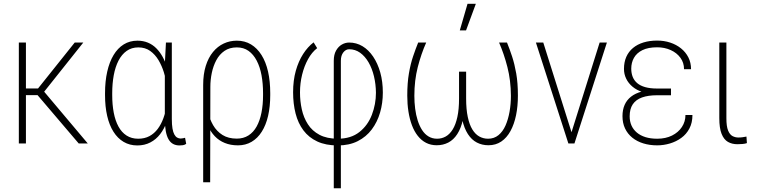

<svg xmlns="http://www.w3.org/2000/svg" viewBox="-20 -751 3966 1005"><path d="M115.7 -528.3V0H78.6V-528.3ZM416 -528.3 196.8 -252.9H101.6L99.1 -288.1H179.2L371.1 -528.3ZM392.1 0 173.8 -256.3 196.8 -288.1 439.5 0Z M529.8 -252.9V-263.2Q529.8 -325.7 541.3 -376.2Q552.7 -426.8 574.5 -462.9Q596.2 -499 627.7 -518.6Q659.2 -538.1 699.7 -538.1Q729.5 -538.1 754.2 -527.8Q778.8 -517.6 797.9 -498.5Q816.9 -479.5 831.3 -453.4Q845.7 -427.2 855.5 -394.8Q865.2 -362.3 870.6 -325.7V-189.9Q865.7 -148.9 852.5 -112.5Q839.4 -76.2 818.1 -48.6Q796.9 -21 766.8 -5.4Q736.8 10.3 698.7 10.3Q658.7 10.3 627.2 -8.3Q595.7 -26.9 574 -61.3Q552.2 -95.7 541 -144.3Q529.8 -192.9 529.8 -252.9ZM567.4 -263.2V-252.9Q567.4 -203.1 575.4 -161.1Q583.5 -119.1 600.1 -88.6Q616.7 -58.1 642.6 -41.5Q668.5 -24.9 703.1 -24.9Q737.3 -24.9 762.5 -38.6Q787.6 -52.2 805.7 -76.4Q823.7 -100.6 835.2 -132.1Q846.7 -163.6 852.5 -199.7V-309.6Q848.1 -339.4 837.6 -373Q827.1 -406.7 809.6 -436.3Q792 -465.8 766.1 -484.4Q740.2 -502.9 704.1 -502.9Q668.9 -502.9 643.1 -484.6Q617.2 -466.3 600.3 -433.6Q583.5 -400.9 575.4 -357.2Q567.4 -313.5 567.4 -263.2ZM848.6 -528.3H879.4V-128.4Q879.4 -98.1 882.8 -78.4Q886.2 -58.6 892.6 -47.1Q898.9 -35.6 907.5 -30.8Q916 -25.9 925.8 -25.9Q932.1 -25.9 938 -27.3Q943.8 -28.8 948.7 -29.8L954.6 2Q946.3 7.8 937.5 9Q928.7 10.3 919.4 10.3Q900.4 10.3 886 2.4Q871.6 -5.4 862.1 -22Q852.5 -38.6 847.7 -64.9Q842.8 -91.3 842.8 -128.4V-416Z M1043.5 203.1V-306.2Q1043.5 -362.8 1057.1 -406.2Q1070.8 -449.7 1095 -479Q1119.1 -508.3 1151.1 -523.2Q1183.1 -538.1 1219.7 -538.1Q1261.2 -538.1 1293.7 -518.6Q1326.2 -499 1348.9 -462.9Q1371.6 -426.8 1383.1 -376.2Q1394.5 -325.7 1394.5 -263.2V-252.9Q1394.5 -192.9 1383.3 -144.5Q1372.1 -96.2 1350.3 -61.8Q1328.6 -27.3 1297.1 -8.8Q1265.6 9.8 1225.6 9.8Q1187 9.8 1156.5 -2.7Q1126 -15.1 1104 -38.3Q1082 -61.5 1068.6 -93.3Q1055.2 -125 1050.8 -163.6Q1050.8 -164.1 1055.4 -164.8Q1060.1 -165.5 1064.5 -166.5Q1068.8 -167.5 1068.8 -167.5Q1076.7 -128.4 1095.5 -95.9Q1114.3 -63.5 1144.8 -44.4Q1175.3 -25.4 1219.2 -25.4Q1254.4 -25.4 1280.5 -42Q1306.6 -58.6 1323.5 -89.1Q1340.3 -119.6 1348.6 -161.4Q1356.9 -203.1 1356.9 -252.9V-263.2Q1356.9 -313.5 1348.9 -357.2Q1340.8 -400.9 1323.7 -433.6Q1306.6 -466.3 1281 -484.6Q1255.4 -502.9 1219.7 -502.9Q1181.6 -502.9 1155 -484.6Q1128.4 -466.3 1112.3 -436Q1096.2 -405.8 1088.6 -369.4Q1081.1 -333 1081.1 -296.4L1080.1 203.1Z M1727.1 234.4V-433.1Q1727.1 -464.8 1739 -486.1Q1751 -507.3 1769.3 -517.8Q1787.6 -528.3 1807.6 -528.3Q1845.2 -528.3 1877.2 -509.3Q1909.2 -490.2 1933.1 -454.8Q1957 -419.4 1970.5 -371.6Q1983.9 -323.7 1983.9 -266.6Q1983.9 -211.4 1969.5 -161.9Q1955.1 -112.3 1926 -73.5Q1897 -34.7 1852.5 -12.2Q1808.1 10.3 1748 10.3Q1685.1 10.3 1640.6 -10.5Q1596.2 -31.2 1568.1 -68.8Q1540 -106.4 1527.1 -157.2Q1514.2 -208 1514.2 -268.1Q1514.2 -330.1 1528.3 -380.4Q1542.5 -430.7 1566.7 -468.3Q1590.8 -505.9 1621.6 -529.3L1640.1 -499Q1612.3 -477.5 1592.3 -441.2Q1572.3 -404.8 1561.3 -359.9Q1550.3 -314.9 1550.3 -267.1Q1550.3 -221.7 1559.8 -178.5Q1569.3 -135.3 1591.6 -100.6Q1613.8 -65.9 1652.3 -45.4Q1690.9 -24.9 1748.5 -24.9Q1816.9 -24.9 1861.1 -59.8Q1905.3 -94.7 1926.5 -150.1Q1947.8 -205.6 1947.8 -265.6Q1947.3 -310.5 1937.5 -351.6Q1927.7 -392.6 1909.2 -424.6Q1890.6 -456.5 1865 -474.9Q1839.4 -493.2 1807.6 -493.2Q1790 -493.2 1777.1 -476.8Q1764.2 -460.4 1764.2 -433.1V234.4Z M2592.3 -528.3H2633.8Q2647.5 -494.6 2660.4 -455.6Q2673.3 -416.5 2682.1 -366.7Q2690.9 -316.9 2690.9 -250.5Q2690.9 -195.3 2681.2 -147.9Q2671.4 -100.6 2652.1 -65.2Q2632.8 -29.8 2604 -10.3Q2575.2 9.3 2536.6 9.3Q2503.4 9.3 2476.1 -4.9Q2448.7 -19 2429.2 -49.1Q2409.7 -79.1 2399.2 -125.7Q2388.7 -172.4 2388.7 -236.8V-376H2419.9V-235.8Q2419.9 -178.7 2428.5 -138.7Q2437 -98.6 2452.4 -73.5Q2467.8 -48.3 2488.8 -36.6Q2509.8 -24.9 2534.7 -24.9Q2566.4 -24.9 2589.1 -43.5Q2611.8 -62 2626 -94Q2640.1 -126 2647.2 -166.3Q2654.3 -206.5 2654.3 -249.5Q2653.8 -330.1 2636 -399.7Q2618.2 -469.2 2592.3 -528.3ZM2168.9 -528.3H2210.9Q2184.6 -469.2 2166.7 -399.7Q2148.9 -330.1 2148.9 -249.5Q2148.9 -214.8 2153.1 -182.1Q2157.2 -149.4 2166.3 -120.8Q2175.3 -92.3 2189.2 -70.6Q2203.1 -48.8 2222.9 -36.9Q2242.7 -24.9 2267.6 -24.9Q2292.5 -24.9 2313.2 -36.6Q2334 -48.3 2349.6 -73.5Q2365.2 -98.6 2374 -138.7Q2382.8 -178.7 2382.8 -235.8V-376H2413.6V-236.8Q2413.6 -172.4 2403.3 -125.7Q2393.1 -79.1 2373.5 -49.1Q2354 -19 2326.7 -4.9Q2299.3 9.3 2266.1 9.3Q2234.9 9.3 2210.2 -3.4Q2185.5 -16.1 2167 -39.6Q2148.4 -63 2136.2 -95.5Q2124 -127.9 2117.9 -167.2Q2111.8 -206.5 2111.8 -250.5Q2111.8 -316.9 2120.4 -366.7Q2128.9 -416.5 2142.1 -455.6Q2155.3 -494.6 2168.9 -528.3ZM2386.7 -591.8 2427.2 -731H2470.7L2419.4 -591.8Z M2965.8 -40.5 3118.7 -528.3H3156.7L2986.8 0H2957.5ZM2823.7 -528.3 2977.5 -40 2984.4 0H2955.1L2785.2 -528.3Z M3416.5 -280.8H3492.2V-252.4H3419.4Q3373 -252.4 3340.8 -241Q3308.6 -229.5 3292.2 -205.1Q3275.9 -180.7 3275.9 -142.1Q3275.9 -115.7 3285.4 -94.2Q3294.9 -72.8 3313.5 -57.1Q3332 -41.5 3358.6 -33.2Q3385.3 -24.9 3419.9 -24.9Q3464.4 -24.9 3497.6 -41.5Q3530.8 -58.1 3549.3 -86.2Q3567.9 -114.3 3567.9 -148.9H3604.5Q3604.5 -108.4 3588.6 -78.4Q3572.8 -48.3 3546.1 -29.1Q3519.5 -9.8 3486.6 0Q3453.6 9.8 3419.9 9.8Q3380.4 9.8 3347.2 -0.5Q3314 -10.7 3289.6 -30.5Q3265.1 -50.3 3251.7 -78.6Q3238.3 -106.9 3238.3 -143.1Q3238.3 -176.3 3249.5 -201.9Q3260.7 -227.5 3283.2 -245.1Q3305.7 -262.7 3339.1 -271.7Q3372.6 -280.8 3416.5 -280.8ZM3492.2 -258.3H3416.5Q3376 -258.3 3344.5 -268.6Q3313 -278.8 3291 -297.1Q3269 -315.4 3257.6 -339.4Q3246.1 -363.3 3246.1 -390.1Q3246.1 -425.8 3258.3 -453.4Q3270.5 -481 3293.5 -500Q3316.4 -519 3348.4 -528.8Q3380.4 -538.6 3419.9 -538.6Q3456.1 -538.6 3488 -528.1Q3520 -517.6 3544.7 -497.8Q3569.3 -478 3583.3 -450.4Q3597.2 -422.9 3597.2 -388.7H3560.5Q3560.5 -422.9 3541.5 -448.7Q3522.5 -474.6 3490.5 -489Q3458.5 -503.4 3419.9 -503.4Q3372.6 -503.4 3342.5 -488.5Q3312.5 -473.6 3298.3 -448.2Q3284.2 -422.9 3284.2 -391.6Q3284.2 -368.2 3291.7 -348.9Q3299.3 -329.6 3315.4 -315.9Q3331.5 -302.2 3357.4 -294.9Q3383.3 -287.6 3419.4 -287.6H3492.2Z M3745.1 -528.3H3782.2V-132.3Q3782.2 -89.8 3791 -68.1Q3799.8 -46.4 3814.2 -38.8Q3828.6 -31.2 3845.2 -31.2Q3856.9 -31.2 3867.2 -32.7Q3877.4 -34.2 3887.2 -36.1L3889.6 -2Q3880.9 1.5 3866.2 2.7Q3851.6 3.9 3839.8 3.9Q3811.5 3.9 3790.3 -8.3Q3769 -20.5 3757.1 -50.3Q3745.1 -80.1 3745.1 -132.8Z"/></svg>

Font: Roboto Condensed ExtraLight
Style: Regular
Weight: 250
Designer: Christian Robertson
Foundry: Google
Version: Version 3.008; 2023